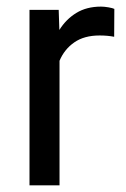

<svg xmlns="http://www.w3.org/2000/svg" viewBox="-20 -558 379 578"><path d="M324.2 -531.2 323.7 -447.3Q303.7 -451.2 279.8 -451.2Q233.4 -451.2 203.6 -430.4Q173.8 -409.7 159.2 -375V0H68.8V-528.3H156.7L158.7 -467.8Q178.7 -500 209.7 -519Q240.7 -538.1 284.2 -538.1Q293.9 -538.1 306.6 -535.9Q319.3 -533.7 324.2 -531.2Z"/></svg>

Font: Vazirmatn FD
Style: Regular
Weight: 400
Designer: Saber Rastikerdar
Foundry: Saber Rastikerdar
Version: Version 33.001